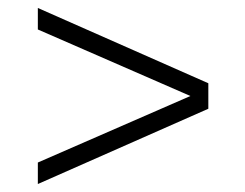

<svg xmlns="http://www.w3.org/2000/svg" viewBox="-20 -494 615 482"><path d="M75 -32V-86L458 -253L75 -420V-474L503 -285V-221Z"/></svg>

Font: Saira Expanded Light
Style: Regular
Weight: 300
Width: 7
Designer: Hector Gatti with collaboration of the Omnibus-Type team
Foundry: Omnibus-Type
Version: Version 1.101